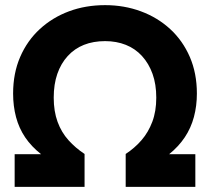

<svg xmlns="http://www.w3.org/2000/svg" viewBox="-20 -727 817 747"><path d="M140 -127Q102 -157 78 -192.5Q54 -228 42.5 -271Q31 -314 31 -363Q31 -442 58.5 -505.5Q86 -569 135 -614Q184 -659 248.5 -683Q313 -707 389 -707Q463 -707 528 -683Q593 -659 642 -614Q691 -569 718.5 -505.5Q746 -442 746 -363Q746 -315 734.5 -272Q723 -229 699 -193Q675 -157 638 -127H740V0H469V-128Q504 -151 530.5 -181.5Q557 -212 572.5 -253Q588 -294 588 -347Q588 -399 573.5 -439.5Q559 -480 532.5 -509Q506 -538 469.5 -552.5Q433 -567 389 -567Q343 -567 306.5 -552.5Q270 -538 243.5 -509Q217 -480 203 -439.5Q189 -399 189 -347Q189 -294 204 -253Q219 -212 246.5 -181.5Q274 -151 309 -128V0H37V-127Z"/></svg>

Font: Albert Sans ExtraBold
Style: Regular
Weight: 800
Designer: Andreas Rasmussen
Foundry: a.Foundry
Version: Version 1.025